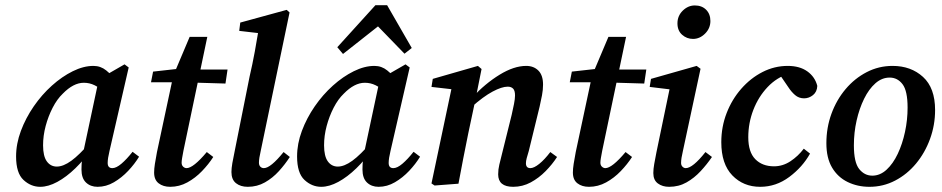

<svg xmlns="http://www.w3.org/2000/svg" viewBox="-20 -708 3629 740"><path d="M135 12Q99 12 70.5 -14.5Q42 -41 42 -105Q42 -154 60.5 -203.5Q79 -253 110 -298Q141 -343 180 -378Q219 -413 260.5 -433.5Q302 -454 340 -454Q368 -454 389.5 -436.5Q411 -419 431 -393L381 -357Q364 -370 344.5 -379.5Q325 -389 303 -389Q263 -389 222 -347Q200 -326 183 -293Q166 -260 156 -222.5Q146 -185 146 -148Q146 -106 160.5 -86Q175 -66 199 -66Q224 -66 255 -88.5Q286 -111 328 -160L334 -135Q305 -93 270.5 -59.5Q236 -26 201 -7Q166 12 135 12ZM356 12Q329 12 311.5 -4.5Q294 -21 294 -55Q294 -74 296 -91.5Q298 -109 303 -131L361 -403L460 -460L476 -448L402 -126Q395 -97 395 -80Q395 -60 413 -60Q428 -60 448 -77Q468 -94 491 -123L516 -104Q499 -76 474 -49.5Q449 -23 419 -5.5Q389 12 356 12Z M562 -391 570 -432 686 -445V-440H857L849 -386L681 -391ZM585 -122 648 -417 711 -566H779L687 -127Q684 -111 682 -99.5Q680 -88 680 -81Q680 -71 686 -65.5Q692 -60 699 -60Q725 -60 777 -122L802 -103Q784 -75 758.5 -48.5Q733 -22 702 -5Q671 12 636 12Q609 12 591.5 -1.5Q574 -15 574 -43Q574 -57 577 -76.5Q580 -96 585 -122Z M935 12Q907 12 889.5 -2Q872 -16 872 -45Q872 -59 875.5 -79.5Q879 -100 886 -133L942 -413Q953 -460 962 -509Q971 -558 979 -607L1014 -576L902 -589L906 -621L1085 -670L1096 -660L985 -127Q978 -97 978 -81Q978 -71 983.5 -65.5Q989 -60 997 -60Q1023 -60 1073 -122L1097 -103Q1079 -75 1055 -48.5Q1031 -22 1001 -5Q971 12 935 12Z M1218 12Q1182 12 1153.5 -14.5Q1125 -41 1125 -105Q1125 -154 1143.5 -203.5Q1162 -253 1193 -298Q1224 -343 1263 -378Q1302 -413 1343.5 -433.5Q1385 -454 1423 -454Q1451 -454 1472.5 -436.5Q1494 -419 1514 -393L1464 -357Q1447 -370 1427.5 -379.5Q1408 -389 1386 -389Q1346 -389 1305 -347Q1283 -326 1266 -293Q1249 -260 1239 -222.5Q1229 -185 1229 -148Q1229 -106 1243.5 -86Q1258 -66 1282 -66Q1307 -66 1338 -88.5Q1369 -111 1411 -160L1417 -135Q1388 -93 1353.5 -59.5Q1319 -26 1284 -7Q1249 12 1218 12ZM1439 12Q1412 12 1394.5 -4.5Q1377 -21 1377 -55Q1377 -74 1379 -91.5Q1381 -109 1386 -131L1444 -403L1543 -460L1559 -448L1485 -126Q1478 -97 1478 -80Q1478 -60 1496 -60Q1511 -60 1531 -77Q1551 -94 1574 -123L1599 -104Q1582 -76 1557 -49.5Q1532 -23 1502 -5.5Q1472 12 1439 12ZM1539 -501 1410 -634H1472L1302 -500L1280 -526L1427 -688H1472L1567 -523Z M1900 -36Q1900 -55 1904.5 -73.5Q1909 -92 1915 -116L1952 -265Q1957 -287 1961 -307Q1965 -327 1965 -340Q1965 -359 1957.5 -366.5Q1950 -374 1937 -374Q1914 -374 1878.5 -355Q1843 -336 1798 -296L1801 -333Q1850 -386 1905.5 -420Q1961 -454 2008 -454Q2037 -454 2055 -436Q2073 -418 2073 -382Q2073 -362 2069 -341Q2065 -320 2060 -298L2018 -126Q2013 -110 2010 -98.5Q2007 -87 2007 -79Q2007 -60 2024 -60Q2038 -60 2058.5 -76.5Q2079 -93 2101 -122L2127 -103Q2109 -75 2083 -48.5Q2057 -22 2025.5 -5Q1994 12 1958 12Q1900 12 1900 -36ZM1747 0 1655 7 1643 -1 1723 -380 1757 -360 1643 -373 1648 -404 1822 -454 1836 -442 1813 -327 1785 -195Q1775 -146 1765.5 -97.5Q1756 -49 1747 0Z M2176 -391 2184 -432 2300 -445V-440H2471L2463 -386L2295 -391ZM2199 -122 2262 -417 2325 -566H2393L2301 -127Q2298 -111 2296 -99.5Q2294 -88 2294 -81Q2294 -71 2300 -65.5Q2306 -60 2313 -60Q2339 -60 2391 -122L2416 -103Q2398 -75 2372.5 -48.5Q2347 -22 2316 -5Q2285 12 2250 12Q2223 12 2205.5 -1.5Q2188 -15 2188 -43Q2188 -57 2191 -76.5Q2194 -96 2199 -122Z M2498 -41Q2498 -56 2501.5 -76Q2505 -96 2510 -121L2564 -381L2583 -361L2484 -373L2489 -404L2665 -454L2680 -443L2612 -126Q2605 -97 2605 -80Q2605 -71 2610.5 -65.5Q2616 -60 2623 -60Q2650 -60 2699 -122L2724 -103Q2705 -75 2680.5 -48.5Q2656 -22 2626 -5Q2596 12 2559 12Q2533 12 2515.5 -1Q2498 -14 2498 -41ZM2651 -558Q2627 -558 2609 -574Q2591 -590 2591 -618Q2591 -647 2611.5 -667Q2632 -687 2658 -687Q2685 -687 2701.5 -670.5Q2718 -654 2718 -627Q2718 -599 2697.5 -578.5Q2677 -558 2651 -558Z M2910 12Q2845 12 2802.5 -32Q2760 -76 2760 -160Q2760 -219 2780.5 -272Q2801 -325 2837 -366Q2873 -407 2919 -430.5Q2965 -454 3016 -454Q3062 -454 3091.5 -433Q3121 -412 3130 -377Q3129 -354 3113.5 -341.5Q3098 -329 3079 -329Q3059 -329 3044.5 -341.5Q3030 -354 3019 -371L2978 -431L3021 -424Q2974 -410 2938.5 -372.5Q2903 -335 2883.5 -284.5Q2864 -234 2864 -179Q2864 -122 2891 -94.5Q2918 -67 2963 -67Q2997 -67 3026.5 -86.5Q3056 -106 3078 -135L3102 -116Q3073 -64 3022 -26Q2971 12 2910 12Z M3331 12Q3285 12 3247 -6.5Q3209 -25 3187 -62Q3165 -99 3165 -156Q3165 -216 3184.5 -269.5Q3204 -323 3239 -364.5Q3274 -406 3320.5 -430Q3367 -454 3420 -454Q3491 -454 3537.5 -411.5Q3584 -369 3584 -284Q3584 -226 3564.5 -172.5Q3545 -119 3510.5 -77.5Q3476 -36 3430 -12Q3384 12 3331 12ZM3342 -31Q3372 -31 3397 -54Q3422 -77 3440 -115Q3458 -153 3468 -199.5Q3478 -246 3478 -293Q3478 -358 3458.5 -383.5Q3439 -409 3409 -409Q3379 -409 3354 -387Q3329 -365 3310.5 -327.5Q3292 -290 3281.5 -243.5Q3271 -197 3271 -148Q3271 -82 3291.5 -56.5Q3312 -31 3342 -31Z"/></svg>

Font: Lisu Bosa ExtraBold
Style: Italic
Weight: 800
Italic angle: -19°
Designer: David Morse, Annie Olsen, Victor Gaultney, Frank Grießhammer (Latin)
Foundry: SIL International
Version: Version 2.000